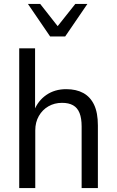

<svg xmlns="http://www.w3.org/2000/svg" viewBox="-20 -949 589 969"><path d="M77 0V-705H157V-390H152Q171 -440 213.5 -469.5Q256 -499 314 -499Q365 -499 400.5 -479.5Q436 -460 455 -420Q474 -380 474 -316V0H392V-311Q392 -352 381.5 -378.5Q371 -405 349 -417.5Q327 -430 293 -430Q255 -430 224.5 -412.5Q194 -395 176 -363.5Q158 -332 158 -291V0ZM233 -765 121 -929H183L271 -817L360 -929H421L309 -765Z"/></svg>

Font: Nunito Sans 10pt SemiCondensed
Style: Regular
Weight: 400
Width: 4
Designer: Vernon Adams
Foundry: Vernon Adams
Version: Version 3.101;gftools[0.9.27]